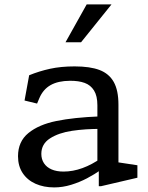

<svg xmlns="http://www.w3.org/2000/svg" viewBox="-20 -826 660 858"><path d="M421.5 -74.7 415.2 -86.5V-355.3Q415.2 -397.3 400.2 -421.5Q385.2 -445.7 358.3 -455.5Q331.5 -465.3 292.7 -465Q239.7 -464.7 206.1 -445.7Q172.5 -426.7 155.8 -387.2L145.7 -363.2L89.7 -376.8L110.3 -489.7Q155 -508 203.8 -518.7Q252.5 -529.3 313.3 -529.3Q382.3 -529.3 424.8 -513.2Q467.3 -497 488.3 -459.7Q509.3 -422.3 509.3 -358.3V-77.3L487 -103.7L594 -87.5V-31.8L431.8 6H421.5ZM60.5 -127.7Q60.5 -193.5 106.9 -231.4Q153.3 -269.3 232 -285.3Q310.7 -301.3 424.7 -305.8L432.5 -250Q361.5 -250.3 301.9 -241.4Q242.3 -232.5 203.5 -207.6Q164.7 -182.7 164.7 -138.3Q164.7 -114.7 176.4 -96.7Q188.2 -78.7 210.3 -69Q232.5 -59.3 263.7 -59.3Q305.8 -59.3 348.6 -74.9Q391.3 -90.5 433.3 -120.2V-68.5Q401.7 -46.5 368.6 -29.1Q335.5 -11.7 297.7 -0.1Q259.8 11.5 222.2 11.5Q175.5 11.5 138.8 -4.8Q102.2 -21.2 81.3 -52.6Q60.5 -84 60.5 -127.7ZM478.2 -806.2H367.3L272.8 -637.2H342.3Z"/></svg>

Font: Monaspace Xenon Var ExtraLight
Style: Regular
Weight: 200
Designer: Riley Cran and the Lettermatic Team
Version: Version 1.200 (Monaspace Xenon Var)